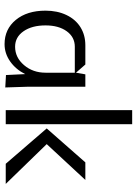

<svg xmlns="http://www.w3.org/2000/svg" viewBox="98 -678 585 820"><g transform="rotate(90 390.0 -267.5)"><path d="M25 -170Q25 -220 43.5 -259Q62 -298 95.5 -319Q129 -340 173 -340H255L290 -300L297 -340H350V-92L353 2L300 -1L296 -83Q276 -43 242 -19Q208 5 168 5Q104 5 64.5 -43Q25 -91 25 -170ZM88 -170Q88 -112 113 -76Q138 -40 179 -40Q225 -40 257.5 -78Q290 -116 290 -170V-295H179Q138 -295 113 -260.5Q88 -226 88 -170Z M765 0H679L528 -175L673 -340H748L595 -175ZM450 0V-540H510V0Z"/></g></svg>

Font: Glametrix
Style: Regular
Weight: 500
Designer: gluk
Foundry: gluk
Version: Version 0.40